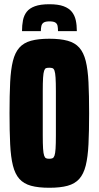

<svg xmlns="http://www.w3.org/2000/svg" viewBox="-20 -879 466 907"><path d="M213 8Q161 8 126.5 -1.5Q92 -11 71.5 -34Q51 -57 41 -97Q31 -137 28 -198Q25 -259 25 -344Q25 -430 28 -490.5Q31 -551 41 -591Q51 -631 71.5 -654Q92 -677 126.5 -686.5Q161 -696 213 -696Q265 -696 299.5 -686.5Q334 -677 354.5 -654Q375 -631 385 -591Q395 -551 398 -490.5Q401 -430 401 -344Q401 -259 398 -198Q395 -137 385 -97Q375 -57 354.5 -34Q334 -11 299.5 -1.5Q265 8 213 8ZM213 -129Q222 -129 228 -131.5Q234 -134 237.5 -144Q241 -154 242.5 -176.5Q244 -199 244 -240Q244 -281 244 -344Q244 -408 244 -448.5Q244 -489 242.5 -512Q241 -535 237.5 -545Q234 -555 228 -557Q222 -559 213 -559Q203 -559 197.5 -557Q192 -555 188.5 -545Q185 -535 183.5 -512Q182 -489 182 -448.5Q182 -408 182 -344Q182 -281 182 -240Q182 -199 183.5 -176.5Q185 -154 188.5 -144Q192 -134 197.5 -131.5Q203 -129 213 -129ZM213 -859Q255 -859 280.5 -849.5Q306 -840 319.5 -823Q333 -806 338 -783Q343 -760 343 -732H254Q254 -746 252 -756.5Q250 -767 241.5 -772.5Q233 -778 214 -778Q195 -778 186.5 -772.5Q178 -767 175.5 -756.5Q173 -746 173 -732H84Q84 -760 88.5 -783Q93 -806 106 -823Q119 -840 145 -849.5Q171 -859 213 -859Z"/></svg>

Font: Saira ExtraCondensed Black
Style: Regular
Weight: 900
Width: 2
Designer: Hector Gatti with collaboration of the Omnibus-Type team
Foundry: Omnibus-Type
Version: Version 1.101